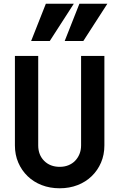

<svg xmlns="http://www.w3.org/2000/svg" viewBox="-20 -1000 640 1030"><path d="M540 -700H415V-220Q415 -195 406.5 -174Q398 -153 383.1 -137.6Q368.2 -122.1 347.2 -113.6Q326.2 -105 300.5 -105Q249 -105 217 -137Q185 -169 185 -220V-700H60V-220Q60 -169.8 78 -127.9Q96 -86 128 -55Q160 -24 203.8 -7Q247.5 10 300 10Q352.5 10 396.2 -7Q440 -24 472 -55Q504 -86 522 -127.9Q540 -169.8 540 -220ZM376 -980H226L147 -780H247ZM556 -980H406L327 -780H427Z"/></svg>

Font: CommitMonoV142 ExtLt
Style: Regular
Weight: 200
Monospace: yes
Designer: Eigil Nikolajsen
Foundry: Eigil Nikolajsen
Version: Version 1.142